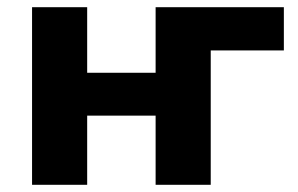

<svg xmlns="http://www.w3.org/2000/svg" viewBox="-20 -513 827 533"><path d="M69 0V-493H222V-311H412V-493H768V-373H565V0H412V-192H222V0Z"/></svg>

Font: Nunito Sans 11pt ExtraBold
Style: Regular
Weight: 800
Version: Version 3.101;gftools[0.9.27]